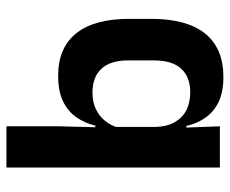

<svg xmlns="http://www.w3.org/2000/svg" viewBox="-79 -463 714 596"><g transform="rotate(90 278.0 -165.0)"><path d="M215 11.5Q128.5 11.5 83.5 -44.5Q38.5 -100.5 38.5 -209.5V-277Q38.5 -387.5 84 -444.5Q129.5 -501.5 219.5 -501.5Q264 -501.5 294.5 -487.5Q325 -473.5 344 -447.5Q363 -421.5 371 -386.5H408L374 -291.5Q373 -326.5 359.2 -350.5Q345.5 -374.5 322 -386.5Q298.5 -398.5 266.5 -398.5Q218.5 -398.5 193 -370.2Q167.5 -342 167.5 -286V-206.5Q167.5 -151 193.2 -123Q219 -95 268 -95Q296.5 -95 318.5 -105.5Q340.5 -116 355.2 -134.2Q370 -152.5 376.5 -175.5L406 -104H370Q362.5 -72 344.5 -45.8Q326.5 -19.5 295.2 -4Q264 11.5 215 11.5ZM500 172H372V10.5L375.5 -125.5L374 -146.5V-347L376.5 -373.5L372 -490.5H500Z"/></g></svg>

Font: Anek Devanagari Medium SemiBold
Style: Regular
Weight: 600
Version: Version 1.003